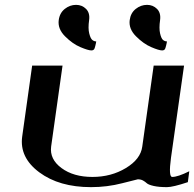

<svg xmlns="http://www.w3.org/2000/svg" viewBox="-20 -770 799 790"><path d="M737.3 -500 683.6 -121.1Q672.9 -42 688.5 -42Q711.9 -42 758.8 -65.4L752.9 -20.5Q691.4 0 667 0Q633.8 0 612.3 -4.9Q590.8 -9.8 584 -16.1Q577.1 -22.5 568.4 -27.3Q559.6 -32.2 546.9 -32.2Q544.9 -32.2 482.9 -16.1Q420.9 0 354.5 0Q223.6 0 141.6 -61Q59.6 -122.1 71.3 -208L112.3 -500H237.3L190.4 -167Q183.6 -115.2 232.9 -78.6Q282.2 -42 360.4 -42Q437.5 -42 498 -78.6Q558.6 -115.2 565.4 -167L612.3 -500ZM638.7 -687.5Q633.8 -653.3 638.7 -632.3Q643.6 -611.3 650.9 -605.5Q658.2 -599.6 667 -599.6Q667 -597.7 665.5 -591.3Q664.1 -585 663.1 -581.1Q662.1 -577.1 660.6 -572.3Q659.2 -567.4 655.8 -564.9Q652.3 -562.5 647.5 -562.5Q633.8 -562.5 602.1 -576.2Q570.3 -589.8 539.6 -620.6Q508.8 -651.4 513.7 -687.5Q517.6 -716.8 538.6 -733.4Q559.6 -750 585 -750Q609.4 -750 626 -733.4Q642.6 -716.8 638.7 -687.5ZM346.7 -687.5Q341.8 -653.3 347.2 -632.3Q352.5 -611.3 359.9 -605.5Q367.2 -599.6 376 -599.6Q376 -597.7 374.5 -591.3Q373 -585 372.1 -581.1Q371.1 -577.1 369.6 -572.3Q368.2 -567.4 364.7 -564.9Q361.3 -562.5 356.4 -562.5Q342.8 -562.5 310.5 -576.2Q278.3 -589.8 247.6 -620.6Q216.8 -651.4 221.7 -687.5Q225.6 -716.8 246.6 -733.4Q267.6 -750 293 -750Q317.4 -750 334 -733.4Q350.6 -716.8 346.7 -687.5Z"/></svg>

Font: okolaks
Style: BoldItalic
Weight: 600
Width: 8
Italic angle: -8°
Version: Version 000.6.0